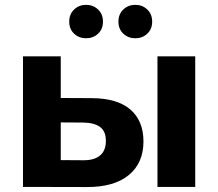

<svg xmlns="http://www.w3.org/2000/svg" viewBox="-20 -770 899 791"><path d="M337.1 0.6 74.7 0V-537.9H230.3V-366.3L358.4 -365.7Q463.6 -365.1 517.3 -318.6Q571 -272.1 571 -187.1Q571 -98.2 510.2 -48.5Q449.4 1.2 337.1 0.6ZM322.5 -109.8Q367.8 -109.2 392 -129.3Q416.2 -149.5 416.2 -189.3Q416.2 -229.2 392.3 -246.8Q368.4 -264.5 322.5 -265.1L230.3 -265.7V-110.4ZM628.7 0V-537.9H784.3V0ZM537.4 -612.3Q508.5 -612.3 488.2 -631.1Q467.9 -650 467.9 -681Q467.9 -711.9 488.2 -731Q508.5 -750.1 537.4 -750.1Q566.4 -750.1 586.6 -731Q606.9 -711.9 606.9 -681Q606.9 -650 586.6 -631.1Q566.4 -612.3 537.4 -612.3ZM334.7 -612.3Q305.8 -612.3 285.5 -631.1Q265.2 -650 265.2 -681Q265.2 -711.9 285.5 -731Q305.8 -750.1 334.7 -750.1Q363.7 -750.1 383.9 -731Q404.2 -711.9 404.2 -681Q404.2 -650 383.9 -631.1Q363.7 -612.3 334.7 -612.3Z"/></svg>

Font: Montserrat Thin
Style: Regular
Weight: 100
Designer: Julieta Ulanovsky
Foundry: Julieta Ulanovsky
Version: Version 9.000